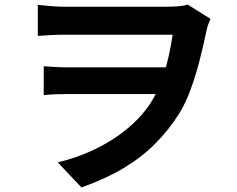

<svg xmlns="http://www.w3.org/2000/svg" viewBox="-20 -763 1040 843"><path d="M146 -741.8Q166.6 -740 197.2 -736.7Q227.7 -733.5 259.9 -733.5Q276.3 -733.5 311.7 -733.5Q347 -733.5 393.3 -733.5Q439.5 -733.5 489.7 -733.5Q539.8 -733.5 585.5 -733.5Q631.2 -733.5 665.2 -733.5Q699.2 -733.5 713.3 -733.5Q736.8 -733.5 760.7 -735.2Q784.6 -737 804.4 -742.7L904.1 -680.2Q900 -670 895.5 -658.8Q890.9 -647.6 888.1 -635.1Q875.2 -572.3 857.9 -503.7Q840.5 -435.2 817.8 -372.5Q795 -309.9 766.5 -264.1Q722.8 -194.8 664.3 -135.1Q605.9 -75.4 526 -26.9Q446.1 21.5 337.6 59.9L233.6 -50.2Q319.2 -70.5 395.7 -107.2Q472.3 -143.9 534 -193.8Q595.8 -243.8 637 -304.3Q655.9 -332.6 671.9 -367.2Q688 -401.9 700.3 -440.8Q712.7 -479.8 722 -522.5Q731.4 -565.2 738 -610.6Q723 -610.6 686.7 -610.6Q650.4 -610.6 601.9 -610.6Q553.4 -610.6 500.6 -610.6Q447.8 -610.6 399.1 -610.6Q350.4 -610.6 313.7 -610.6Q277.1 -610.6 260.6 -610.6Q234 -610.6 202.9 -609Q171.9 -607.3 146 -605.3ZM742.7 -350.1Q722.4 -350.1 685.5 -350.1Q648.5 -350.1 602.4 -350.1Q556.2 -350.1 507.1 -350.1Q458.1 -350.1 412.4 -350.1Q366.8 -350.1 330.4 -350.1Q294.1 -350.1 274.1 -350.1Q247 -350.1 222.9 -349.1Q198.8 -348.1 172 -345.5V-472.2Q194.1 -470.4 220.2 -468.9Q246.2 -467.4 269.4 -467.4Q290.2 -467.4 328.2 -467.4Q366.2 -467.4 414 -467.4Q461.8 -467.4 512.6 -467.4Q563.4 -467.4 610.4 -467.4Q657.4 -467.4 694.1 -467.4Q730.8 -467.4 749.7 -467.4Z"/></svg>

Font: Noto Sans SC Thin
Style: Regular
Weight: 100
Designer: Ryoko NISHIZUKA 西塚涼子 (kana, bopomofo & ideographs); Paul D. Hunt (Latin, Greek & Cyrillic); Sandoll Communications 산돌커뮤니
Foundry: Adobe
Version: Version 2.004-H2;hotconv 1.0.118;makeotfexe 2.5.65603